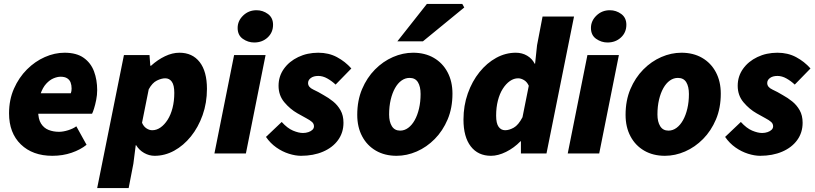

<svg xmlns="http://www.w3.org/2000/svg" viewBox="-20 -780 4144 976"><path d="M246 12Q146 12 86 -46Q26 -104 26 -204Q26 -273 51 -329.5Q76 -386 117 -427Q158 -468 208 -490Q258 -512 308 -512Q369 -512 405.5 -486Q442 -460 458 -417Q474 -374 474 -322Q474 -297 469 -272Q464 -247 458 -228Q452 -209 448 -202H146L158 -306H340Q342 -311 343 -317Q344 -323 344 -330Q344 -347 339 -360.5Q334 -374 321.5 -382Q309 -390 288 -390Q272 -390 252.5 -382Q233 -374 215 -354.5Q197 -335 185.5 -301.5Q174 -268 174 -216Q174 -175 188.5 -152Q203 -129 227 -119.5Q251 -110 280 -110Q301 -110 326.5 -118Q352 -126 368 -138L420 -44Q389 -19 344 -3.5Q299 12 246 12Z M474 176 610 -500H740L744 -446H748Q781 -476 818.5 -494Q856 -512 892 -512Q958 -512 995 -464.5Q1032 -417 1032 -328Q1032 -257 1010 -195Q988 -133 950.5 -86.5Q913 -40 865.5 -14Q818 12 766 12Q738 12 712.5 -2.5Q687 -17 672 -42H670L658 52L634 176ZM754 -118Q776 -118 796 -132Q816 -146 832 -171Q848 -196 857 -231Q866 -266 866 -308Q866 -347 853.5 -364.5Q841 -382 820 -382Q801 -382 777.5 -370.5Q754 -359 736 -326L702 -156Q710 -137 724.5 -127.5Q739 -118 754 -118Z M1070 0 1170 -500H1330L1230 0ZM1272 -564Q1241 -564 1214.5 -582.5Q1188 -601 1188 -638Q1188 -674 1216 -701Q1244 -728 1284 -728Q1316 -728 1342 -709Q1368 -690 1368 -654Q1368 -615 1340.5 -589.5Q1313 -564 1272 -564Z M1510 12Q1482 12 1448.5 1.5Q1415 -9 1384.5 -30.5Q1354 -52 1332 -84L1412 -160Q1441 -128 1469.5 -116Q1498 -104 1520 -104Q1535 -104 1548 -108.5Q1561 -113 1568.5 -120.5Q1576 -128 1576 -138Q1576 -151 1566 -160Q1556 -169 1537 -179Q1518 -189 1492 -204Q1455 -225 1425.5 -260Q1396 -295 1396 -344Q1396 -392 1423 -430Q1450 -468 1496 -490Q1542 -512 1598 -512Q1651 -512 1693 -489.5Q1735 -467 1766 -432L1686 -350Q1667 -368 1644 -381Q1621 -394 1598 -394Q1574 -394 1560 -383.5Q1546 -373 1546 -358Q1546 -337 1572 -325Q1598 -313 1626 -296Q1650 -283 1673 -264.5Q1696 -246 1711 -219.5Q1726 -193 1726 -156Q1726 -106 1698.5 -68Q1671 -30 1622 -9Q1573 12 1510 12Z M1996 12Q1936 12 1891 -14Q1846 -40 1821 -87Q1796 -134 1796 -196Q1796 -269 1820.5 -327Q1845 -385 1886 -426.5Q1927 -468 1977.5 -490Q2028 -512 2080 -512Q2140 -512 2185 -486Q2230 -460 2255 -413Q2280 -366 2280 -304Q2280 -231 2255.5 -173Q2231 -115 2190 -73.5Q2149 -32 2098.5 -10Q2048 12 1996 12ZM2014 -116Q2036 -116 2055 -130Q2074 -144 2088 -169Q2102 -194 2110 -228Q2118 -262 2118 -302Q2118 -340 2104.5 -362Q2091 -384 2062 -384Q2040 -384 2021 -370.5Q2002 -357 1988 -332Q1974 -307 1966 -273Q1958 -239 1958 -198Q1958 -161 1972 -138.5Q1986 -116 2014 -116ZM2000 -570 2150 -760H2330L2340 -742L2130 -570Z M2476 12Q2410 12 2373 -36Q2336 -84 2336 -172Q2336 -243 2358 -305Q2380 -367 2417.5 -413.5Q2455 -460 2502.5 -486Q2550 -512 2602 -512Q2634 -512 2659.5 -497Q2685 -482 2698 -456H2700L2710 -550L2738 -696H2898L2758 0H2628V-62H2626Q2593 -28 2552.5 -8Q2512 12 2476 12ZM2548 -118Q2568 -118 2591.5 -131Q2615 -144 2636 -184L2668 -344Q2659 -364 2643.5 -373Q2628 -382 2614 -382Q2592 -382 2572 -368Q2552 -354 2536 -329Q2520 -304 2511 -269Q2502 -234 2502 -192Q2502 -153 2514.5 -135.5Q2527 -118 2548 -118Z M2866 0 2966 -500H3126L3026 0ZM3068 -564Q3037 -564 3010.5 -582.5Q2984 -601 2984 -638Q2984 -674 3012 -701Q3040 -728 3080 -728Q3112 -728 3138 -709Q3164 -690 3164 -654Q3164 -615 3136.5 -589.5Q3109 -564 3068 -564Z M3360 12Q3300 12 3255 -14Q3210 -40 3185 -87Q3160 -134 3160 -196Q3160 -269 3184.5 -327Q3209 -385 3250 -426.5Q3291 -468 3341.5 -490Q3392 -512 3444 -512Q3504 -512 3549 -486Q3594 -460 3619 -413Q3644 -366 3644 -304Q3644 -231 3619.5 -173Q3595 -115 3554 -73.5Q3513 -32 3462.5 -10Q3412 12 3360 12ZM3378 -116Q3400 -116 3419 -130Q3438 -144 3452 -169Q3466 -194 3474 -228Q3482 -262 3482 -302Q3482 -340 3468.5 -362Q3455 -384 3426 -384Q3404 -384 3385 -370.5Q3366 -357 3352 -332Q3338 -307 3330 -273Q3322 -239 3322 -198Q3322 -161 3336 -138.5Q3350 -116 3378 -116Z M3844 12Q3816 12 3782.5 1.5Q3749 -9 3718.5 -30.5Q3688 -52 3666 -84L3746 -160Q3775 -128 3803.5 -116Q3832 -104 3854 -104Q3869 -104 3882 -108.5Q3895 -113 3902.5 -120.5Q3910 -128 3910 -138Q3910 -151 3900 -160Q3890 -169 3871 -179Q3852 -189 3826 -204Q3789 -225 3759.5 -260Q3730 -295 3730 -344Q3730 -392 3757 -430Q3784 -468 3830 -490Q3876 -512 3932 -512Q3985 -512 4027 -489.5Q4069 -467 4100 -432L4020 -350Q4001 -368 3978 -381Q3955 -394 3932 -394Q3908 -394 3894 -383.5Q3880 -373 3880 -358Q3880 -337 3906 -325Q3932 -313 3960 -296Q3984 -283 4007 -264.5Q4030 -246 4045 -219.5Q4060 -193 4060 -156Q4060 -106 4032.5 -68Q4005 -30 3956 -9Q3907 12 3844 12Z"/></svg>

Font: Source Sans 3 ExtraLight Black
Style: Italic
Weight: 900
Italic angle: -11°
Version: Version 3.052;hotconv 1.1.0;makeotfexe 2.6.0